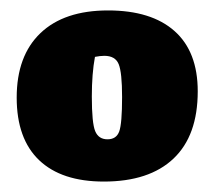

<svg xmlns="http://www.w3.org/2000/svg" viewBox="-20 -747 411 368"><path d="M179 -399Q98 -399 55 -440Q12 -481 12 -560Q12 -640 57.5 -683.5Q103 -727 187 -727Q270 -727 314.5 -687.5Q359 -648 359 -572Q359 -487 312.5 -443Q266 -399 179 -399ZM186 -480Q203 -480 208.5 -495Q214 -510 214 -561Q214 -608 207.5 -624Q201 -640 180 -640Q172 -640 162 -638Q156 -606 156 -562Q156 -511 162.5 -495.5Q169 -480 186 -480Z"/></svg>

Font: Piazzolla SC Black
Style: Regular
Weight: 900
Designer: Juan Pablo del Peral
Foundry: Huerta Tipografica
Version: Version 1.330